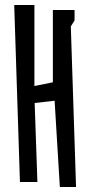

<svg xmlns="http://www.w3.org/2000/svg" viewBox="-20 -730 365 770"><path d="M199 -326 119 -317 130 0H60L37 -710H118V-385L192 -400V-690H279V-648L264 -624L285 20H220Z"/></svg>

Font: Bahiana
Style: Regular
Weight: 400
Designer: Pablo Cosgaya & Dani Raskovsky
Foundry: Pablo Cosgaya & Dani Raskovsky
Version: Version 1.005